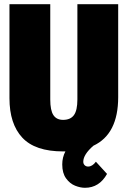

<svg xmlns="http://www.w3.org/2000/svg" viewBox="-20 -710 607 913"><path d="M376 59Q376 69 382.5 75.5Q389 82 399 82Q419 82 436 59L489 117Q452 183 384 183Q362 183 337 173Q312 163 294 138Q276 113 276 72Q276 38 291 10H280Q147 10 86 -55.5Q25 -121 25 -243V-690H219V-237Q219 -185 234 -162.5Q249 -140 280 -140Q315 -140 331.5 -162.5Q348 -185 348 -237V-690H542V-248Q542 -72 424 -17Q376 25 376 59Z"/></svg>

Font: Decalotype Black
Style: Regular
Weight: 900
Designer: Alfredo Marco Pradil
Foundry: Alfredo Marco Pradil
Version: Version 1.0